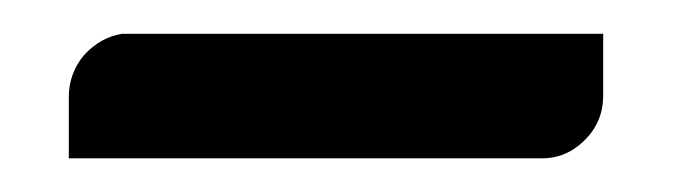

<svg xmlns="http://www.w3.org/2000/svg" viewBox="-20 -434 401 113"><path d="M56.6 -340.8Q54.7 -340.8 51.8 -340.8Q43.9 -340.8 32.2 -340.8Q20.5 -340.8 20.5 -340.8Q20.5 -347.7 20.5 -358.4Q20.5 -369.1 20.5 -377Q20.5 -390.6 29.3 -401.4Q39.1 -412.1 51.8 -414.1Q134.8 -414.1 298.8 -414.1Q305.7 -414.1 320.3 -414.1Q335 -414.1 335 -414.1Q335 -406.2 335 -396.5Q335 -385.7 335 -377.9Q335 -362.3 324.2 -351.6Q313.5 -340.8 298.8 -340.8Q217.8 -340.8 56.6 -340.8Q56.6 -340.8 56.6 -340.8Z"/></svg>

Font: Citrica
Style: Regular
Weight: 400
Designer: Mario Otalvaro
Version: Version 1.0